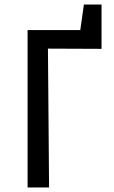

<svg xmlns="http://www.w3.org/2000/svg" viewBox="-20 -829 503 849"><path d="M102 0V-696H335L351 -809H429V-613L192 -614L197 0Z"/></svg>

Font: Ruda Medium
Style: Regular
Weight: 500
Version: Version 2.001